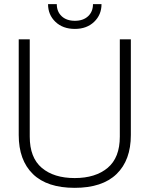

<svg xmlns="http://www.w3.org/2000/svg" viewBox="-20 -888 719 923"><path d="M211 -868H253Q253 -832 276.5 -810Q300 -788 340 -788Q380 -788 403.5 -810Q427 -832 427 -868H468Q468 -817 432.5 -783Q397 -749 340 -749Q282 -749 246.5 -783Q211 -817 211 -868ZM70 -239V-699H123V-231Q123 -130 181 -81Q239 -32 339 -32Q439 -32 497.5 -81Q556 -130 556 -231V-699H609V-239Q609 -118 540.5 -51.5Q472 15 339 15Q206 15 138 -51.5Q70 -118 70 -239Z"/></svg>

Font: Prompt ExtraLight
Style: Regular
Weight: 275
Designer: Katatrad Team
Foundry: CadsonDemak
Version: Version 1.001